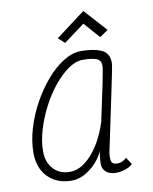

<svg xmlns="http://www.w3.org/2000/svg" viewBox="-92 -901 784 984"><g transform="rotate(-10 300.0 -409.0)"><path d="M495 -53 519 -16Q505 -3 481 5.5Q457 14 431 14Q400 14 381 -2Q362 -18 362 -44Q362 -65 364.5 -84Q367 -103 371 -113Q343 -56 296 -21Q249 14 200 14Q150 14 112 -7.5Q74 -29 53 -68Q32 -107 32 -159Q32 -220 51.5 -286Q71 -352 105 -413.5Q139 -475 181.5 -524.5Q224 -574 271 -603Q318 -632 363 -632Q426 -632 467 -614.5Q508 -597 508 -545Q508 -541 506 -527.5Q504 -514 498 -486Q492 -458 482 -408.5Q472 -359 455.5 -282Q439 -205 416 -95Q412 -67 416 -49.5Q420 -32 449 -32Q460 -32 472.5 -37.5Q485 -43 495 -53ZM200 -32Q240 -32 278 -60Q316 -88 348.5 -139Q381 -190 402 -257Q428 -376 443 -450Q458 -524 458 -540Q458 -567 435.5 -576.5Q413 -586 363 -586Q327 -586 288 -559Q249 -532 212 -486.5Q175 -441 146 -385Q117 -329 99.5 -270.5Q82 -212 82 -159Q82 -102 114.5 -67Q147 -32 200 -32ZM472 -685 399 -768 290 -687 257 -717 410 -832 516 -715Z"/></g></svg>

Font: Victor Mono Thin
Style: Italic
Weight: 100
Italic angle: -12°
Monospace: yes
Designer: Rune Bjørnerås
Version: Version 1.561;gftools[0.9.30]